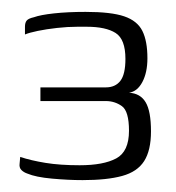

<svg xmlns="http://www.w3.org/2000/svg" viewBox="-20 -556 296 323"><path d="M119 -253Q95 -253 67.5 -255.5Q40 -258 26 -264Q20 -266 16 -270Q12 -274 13 -281L14 -292Q32 -286 56.5 -282Q81 -278 114 -278Q154 -278 175.5 -289.5Q197 -301 197 -336Q197 -369 185 -377.5Q173 -386 158 -386H48V-409H158Q174 -409 182.5 -420Q191 -431 191 -457Q191 -490 174.5 -500.5Q158 -511 126 -511Q122 -511 118 -511Q114 -511 110 -511Q94 -511 76 -509Q58 -507 43.5 -504Q29 -501 22 -498V-511Q22 -518 25 -521.5Q28 -525 37 -527Q48 -531 71 -533.5Q94 -536 124 -536Q167 -536 189 -528.5Q211 -521 219.5 -504Q228 -487 228 -458Q228 -434 219.5 -418Q211 -402 197 -400Q216 -399 225 -384Q234 -369 234 -335Q234 -303 222.5 -285Q211 -267 185.5 -260Q160 -253 119 -253Z"/></svg>

Font: Genos Light
Style: Regular
Weight: 300
Designer: Robert E. Leuschke
Foundry: Robert E. Leuschke
Version: Version 1.010